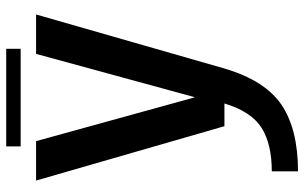

<svg xmlns="http://www.w3.org/2000/svg" viewBox="-197 -529 958 604"><g transform="rotate(-90 282.0 -227.0)"><path d="M187 0H258.5C241.5 56 216.5 94.5 182.5 116.5C148.5 138 102.5 149 45 149V231.5C133.5 231.5 203 214 254.5 179.5C305.5 144.5 343.5 85 368.5 0L538.5 -592.5H414.5L278 -92.5L140 -592.5H16ZM123.5 -641H430.5V-686.5H123.5Z"/></g></svg>

Font: Anybody Medium
Style: Regular
Weight: 500
Designer: Tyler Finck
Foundry: Etcetera Type Company
Version: Version 1.110